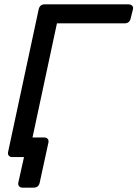

<svg xmlns="http://www.w3.org/2000/svg" viewBox="-20 -720 630 880"><path d="M36 0Q26 0 20.5 -6.5Q15 -13 17 -23L157 -676Q162 -700 184 -700H569Q580 -700 586 -693.5Q592 -687 589 -676L579 -636Q574 -613 551 -613H241L129 -90H183Q193 -90 198.5 -83.5Q204 -77 202 -67L162 117Q157 140 134 140H83Q73 140 67.5 133.5Q62 127 64 117L90 0Z"/></svg>

Font: Lubike
Style: Italic
Weight: 400
Italic angle: -12°
Foundry: Honoka55
Version: Version 1.000;July 22, 2022;FontCreator 14.0.0.2862 64-bit